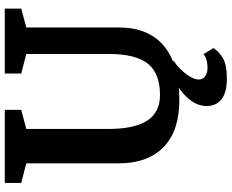

<svg xmlns="http://www.w3.org/2000/svg" viewBox="-103 -657 970 804"><g transform="rotate(-90 382.0 -255.0)"><path d="M558 -630V-285Q558 -172 517.5 -121Q477 -70 386 -70Q314 -70 279 -123.5Q244 -177 244 -287V-630L324 -651V-720H18V-651L100 -630V-244Q100 -121 168 -55Q236 11 365 11Q514 11 591.5 -53.5Q669 -118 669 -243V-630L748 -651V-720H476V-651ZM454 210Q511 210 538.5 194.5Q566 179 583 154L557 112Q546 122 530.5 125.5Q515 129 501 129Q478 129 464.5 119Q451 109 451 93Q451 78 460.5 60.5Q470 43 483.5 27.5Q497 12 511 0.5Q525 -11 533 -14H452Q340 50 340 125Q340 144 346.5 159.5Q353 175 367 186.5Q381 198 402.5 204Q424 210 454 210Z"/></g></svg>

Font: GradeGX
Style: Regular
Weight: 100
Width: 1
Designer: Adam Twardoch
Foundry: Adam Twardoch
Version: Version 2.002; DEVELOPMENT